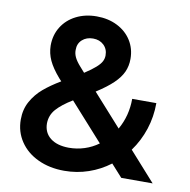

<svg xmlns="http://www.w3.org/2000/svg" viewBox="-81 -801 884 894"><g transform="rotate(10 360.5 -354.0)"><path d="M40 -186.5Q40 -234.4 60.8 -272Q81.5 -309.6 114.7 -337.9Q147.9 -366.2 194.8 -394L183.6 -406.2Q148.4 -446.8 133.1 -480Q117.7 -513.2 117.2 -549.8Q117.2 -599.6 141.4 -638.4Q165.5 -677.2 208.5 -699Q251.5 -720.7 305.7 -720.7Q359.9 -720.7 402.8 -699.2Q445.8 -677.7 470 -639.4Q494.1 -601.1 494.1 -552.7Q494.1 -519 481.4 -491Q468.8 -462.9 439.9 -435.1Q411.1 -407.2 360.8 -375L496.1 -224.1Q534.2 -291 534.2 -371.1H648.4Q648.4 -306.2 628.9 -246.8Q609.4 -187.5 573.2 -137.7L696.3 0H547.9L495.1 -58.6Q449.2 -23.9 394.5 -5.1Q339.8 13.7 280.3 13.7Q210.4 13.7 155.8 -12Q101.1 -37.6 70.6 -83.3Q40 -128.9 40 -186.5ZM282.2 -95.7Q320.8 -95.7 356.4 -107.2Q392.1 -118.7 421.9 -140.6L264.2 -316.4Q214.4 -286.1 189 -257.3Q163.6 -228.5 163.1 -189.5Q163.6 -146 195.1 -121.1Q226.6 -96.2 282.2 -95.7ZM270.5 -476.6 292.5 -451.7Q326.7 -474.1 345 -490.5Q363.3 -506.8 370.1 -520.3Q377 -533.7 377 -548.8Q377 -578.6 357.2 -597.4Q337.4 -616.2 306.6 -616.2Q275.4 -616.2 255.1 -597.9Q234.9 -579.6 235.4 -549.8Q234.9 -532.2 243.4 -514.6Q252 -497.1 270.5 -476.6Z"/></g></svg>

Font: Wanted Sans SemiBold
Style: Regular
Weight: 600
Designer: Original Design by Kil Hyung-jin and Kang Hanbin, Wanted Lab, Inc; Hangeul from Source Han Sans by Jang Soo-young and Ka
Foundry: Wanted Lab, Inc.
Version: Version 1.003